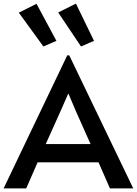

<svg xmlns="http://www.w3.org/2000/svg" viewBox="-36 -1042 757 1062"><path d="M336 -736H347L701 0H572L509 -144H172L109 0H-16ZM341 -523 297 -423 217 -245H465L386 -422L343 -523ZM412 -785 286 -973 384 -1022 484 -816ZM204 -785 68 -972 166 -1021 276 -816Z"/></svg>

Font: Alata
Style: Regular
Weight: 400
Designer: Spyros Zevelakis, Eben Sorkin
Foundry: Spyros Zevelakis
Version: Version 1.005; ttfautohint (v1.8.4.7-5d5b)